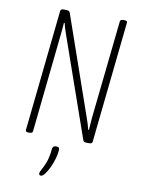

<svg xmlns="http://www.w3.org/2000/svg" viewBox="-99 -769 788 1062"><g transform="rotate(10 295.0 -238.5)"><path d="M96 2Q80 2 81 -10L153 -690Q154 -702 170 -702H178Q193 -702 199 -699.5Q205 -697 207 -690L402 -130Q413 -100 420 -70L424 -71Q425 -88 426.5 -105Q428 -122 429 -138L488 -690Q489 -702 505 -702H513Q530 -702 528 -690L456 -10Q455 2 439 2H431Q415 2 410 -0.5Q405 -3 403 -10L207 -570Q196 -600 189 -630L185 -629Q184 -612 182.5 -597.5Q181 -583 179 -561L121 -10Q120 2 104 2ZM207 225Q195 225 195 215Q195 206 204 191Q213 176 224.5 147Q236 118 241 67Q243 51 262 51Q280 51 280 64Q280 85 272.5 112.5Q265 140 253 166Q241 192 228.5 208.5Q216 225 207 225Z"/></g></svg>

Font: Asap Condensed Condensed Thin
Style: Italic
Weight: 100
Width: 3
Italic angle: -6°
Designer: Pablo Cosgaya
Foundry: Omnibus-Type
Version: Version 3.001; ttfautohint (v1.8.4.7-5d5b)